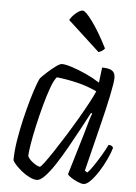

<svg xmlns="http://www.w3.org/2000/svg" viewBox="-53 -775 580 816"><g transform="rotate(5 237.5 -367.0)"><path d="M135 0Q121 0 103 -9Q85 -18 69 -31Q53 -44 42 -56.5Q31 -69 29 -75Q29 -113 36.5 -159.5Q44 -206 55 -252.5Q66 -299 77.5 -338.5Q89 -378 98.5 -403.5Q108 -429 112 -433Q119 -441 136.5 -457Q154 -473 172 -486.5Q190 -500 199 -500Q214 -500 242 -491Q270 -482 302 -467.5Q334 -453 362 -435L370 -500Q400 -500 413 -491Q426 -482 426 -461Q426 -441 414 -383.5Q402 -326 381 -242Q360 -158 335 -57L346 -50Q355 -58 370 -80Q385 -102 400.5 -128Q416 -154 426 -175Q441 -175 446 -164Q440 -143 427 -115Q414 -87 397.5 -61Q381 -35 364 -17.5Q347 0 334 0Q325 0 309.5 -6.5Q294 -13 281 -21.5Q268 -30 265 -36L316 -206Q326 -242 334 -269Q342 -296 345 -301L340 -304Q322 -270 300 -229Q278 -188 255 -147.5Q232 -107 210 -73.5Q188 -40 168.5 -20Q149 0 135 0ZM143 -57Q147 -57 161.5 -76.5Q176 -96 197 -127.5Q218 -159 242 -197.5Q266 -236 288.5 -274.5Q311 -313 328.5 -345.5Q346 -378 354 -397Q317 -415 272.5 -426Q228 -437 182 -442Q170 -429 157.5 -394.5Q145 -360 133 -315.5Q121 -271 111 -226Q101 -181 95.5 -146.5Q90 -112 90 -98Q97 -83 115.5 -70Q134 -57 143 -57ZM349 -564 213 -689Q222 -706 239 -720Q256 -734 267 -734Q279 -734 309.5 -692.5Q340 -651 375 -582Q368 -571 349 -564Z"/></g></svg>

Font: Texturina 72pt 72pt ExtraLight
Style: Italic
Weight: 200
Italic angle: -11°
Designer: Guillermo Torres Carreño
Foundry: Omnibus-Type
Version: Version 1.002; ttfautohint (v1.8.3)